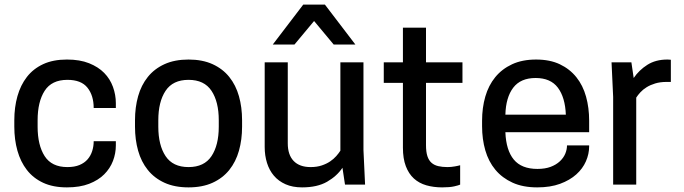

<svg xmlns="http://www.w3.org/2000/svg" viewBox="-20 -800 2965 832"><path d="M143 -251Q143 -171 173.5 -123.5Q204 -76 272 -76Q303 -76 324.5 -85Q346 -94 359.5 -109.5Q373 -125 379.5 -145.5Q386 -166 386 -188H482V-170Q482 -135 469.5 -102.5Q457 -70 431.5 -44.5Q406 -19 366 -3.5Q326 12 270 12Q210 12 167 -8Q124 -28 96.5 -63.5Q69 -99 55.5 -147Q42 -195 42 -251V-279Q42 -335 55.5 -383Q69 -431 96.5 -466.5Q124 -502 167 -522Q210 -542 270 -542Q326 -542 366 -526Q406 -510 431.5 -484Q457 -458 469.5 -423.5Q482 -389 482 -353V-332H386Q386 -386 359 -420Q332 -454 272 -454Q204 -454 173.5 -406.5Q143 -359 143 -279Z M797 12Q737 12 693 -8Q649 -28 620.5 -63.5Q592 -99 578.5 -147Q565 -195 565 -251V-279Q565 -335 578.5 -383Q592 -431 620.5 -466.5Q649 -502 693 -522Q737 -542 797 -542Q857 -542 901 -522Q945 -502 973.5 -466.5Q1002 -431 1015.5 -383Q1029 -335 1029 -279V-251Q1029 -195 1015.5 -147Q1002 -99 973.5 -63.5Q945 -28 901 -8Q857 12 797 12ZM797 -76Q865 -76 896.5 -123.5Q928 -171 928 -251V-279Q928 -359 896.5 -406.5Q865 -454 797 -454Q729 -454 697.5 -406.5Q666 -359 666 -279V-251Q666 -171 697.5 -123.5Q729 -76 797 -76Z M1227 -530V-179Q1227 -129 1252.5 -102.5Q1278 -76 1326 -76Q1353 -76 1374 -83Q1395 -90 1410.5 -100.5Q1426 -111 1437 -123.5Q1448 -136 1455 -147V-530H1555V-150L1562 0H1475L1464 -73Q1440 -37 1397.5 -12.5Q1355 12 1289 12Q1248 12 1217.5 -1.5Q1187 -15 1167 -38.5Q1147 -62 1137 -94Q1127 -126 1127 -163V-530ZM1162 -607 1294 -780H1388L1520 -607H1426L1341 -709L1256 -607Z M1984 -530V-441H1826V-171Q1826 -142 1832 -123.5Q1838 -105 1850 -94.5Q1862 -84 1879.5 -80Q1897 -76 1919 -76Q1935 -76 1951.5 -79Q1968 -82 1974 -84V0Q1968 3 1948.5 7.5Q1929 12 1896 12Q1859 12 1827.5 3Q1796 -6 1773.5 -26.5Q1751 -47 1738.5 -80Q1726 -113 1726 -160V-441H1643V-530H1726V-680H1826V-530Z M2170 -227Q2173 -149 2206.5 -108.5Q2240 -68 2309 -68Q2342 -68 2366 -77Q2390 -86 2406 -101Q2422 -116 2429.5 -134Q2437 -152 2437 -170H2533V-166Q2533 -133 2519 -101Q2505 -69 2477 -44Q2449 -19 2407 -3.5Q2365 12 2308 12Q2246 12 2201 -8.5Q2156 -29 2126.5 -64.5Q2097 -100 2083 -148.5Q2069 -197 2069 -253V-277Q2069 -333 2083 -381.5Q2097 -430 2126 -465.5Q2155 -501 2199 -521.5Q2243 -542 2303 -542Q2363 -542 2406 -521.5Q2449 -501 2477.5 -465.5Q2506 -430 2519.5 -381.5Q2533 -333 2533 -277V-227ZM2301 -462Q2236 -462 2204 -420Q2172 -378 2170 -303H2432Q2429 -378 2397.5 -420Q2366 -462 2301 -462Z M2872 -542Q2877 -542 2881 -541.5Q2885 -541 2887 -541V-445H2869Q2841 -445 2819.5 -438.5Q2798 -432 2782 -422Q2766 -412 2755 -400Q2744 -388 2737 -377V0H2637V-380L2630 -530H2716L2726 -462Q2749 -496 2785 -519Q2821 -542 2872 -542Z"/></svg>

Font: Cooper Hewitt
Style: Regular
Weight: 707
Designer: Village Type and Design LLC
Foundry: Cooper Hewitt Smithsonian Design Museum
Version: 1.000